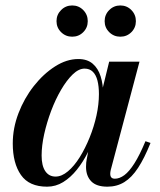

<svg xmlns="http://www.w3.org/2000/svg" viewBox="-20 -692 602 722"><path d="M157 10Q89.5 10 58.8 -34Q28 -78 28 -152.5Q28 -210 49.5 -266.2Q71 -322.5 107.2 -368.5Q143.5 -414.5 187 -442.2Q230.5 -470 274.5 -470Q308 -470 328.5 -452.5Q349 -435 358.5 -404.8Q368 -374.5 368 -337Q368 -308 361.2 -271.2Q354.5 -234.5 341.8 -195.5Q329 -156.5 310.8 -119.8Q292.5 -83 269 -53.8Q245.5 -24.5 217.5 -7.2Q189.5 10 157 10ZM189 -28Q212 -28 235.5 -47.8Q259 -67.5 279.8 -100.8Q300.5 -134 317 -174.8Q333.5 -215.5 342.8 -257.8Q352 -300 352 -338Q352 -367.5 346.5 -389Q341 -410.5 329 -422.2Q317 -434 298 -434Q276 -434 253.2 -412Q230.5 -390 209.5 -354Q188.5 -318 172.2 -274.8Q156 -231.5 146.2 -187.8Q136.5 -144 136.5 -107Q136.5 -69 150.2 -48.5Q164 -28 189 -28ZM384 10Q342.5 10 323 -10.2Q303.5 -30.5 303.5 -64.5Q303.5 -73.5 304.2 -80.5Q305 -87.5 306 -92.5L321 -171L346.5 -249.5L360.5 -337.5L390.5 -460H504.5L396.5 -53Q394.5 -45 394.5 -37.5Q394.5 -30 398.5 -25Q402.5 -20 412 -20Q429.5 -20 447.8 -33.5Q466 -47 485.5 -77.8Q505 -108.5 527 -161L546 -154.5Q523 -97 499.2 -60.8Q475.5 -24.5 447.5 -7.2Q419.5 10 384 10ZM432.5 -554Q408 -554 390.8 -571Q373.5 -588 373.5 -612.5Q373.5 -637 390.8 -654.2Q408 -671.5 432.5 -671.5Q457 -671.5 474 -654.2Q491 -637 491 -612.5Q491 -588 474 -571Q457 -554 432.5 -554ZM251.5 -554Q227 -554 209.8 -571Q192.5 -588 192.5 -612.5Q192.5 -637 209.8 -654.2Q227 -671.5 251.5 -671.5Q276 -671.5 293 -654.2Q310 -637 310 -612.5Q310 -588 293 -571Q276 -554 251.5 -554Z"/></svg>

Font: Bodoni Moda 11pt SemiBold
Style: Italic
Weight: 600
Italic angle: -13°
Designer: Owen Earl
Foundry: indestructible type
Version: Version 2.004